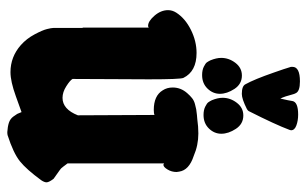

<svg xmlns="http://www.w3.org/2000/svg" viewBox="-178 -666 842 526"><g transform="rotate(90 243.0 -403.0)"><path d="M250 -750Q255.9 -775.4 256.8 -783.2Q259.8 -798.8 293.9 -798.8Q310.5 -798.8 323.7 -793.9Q336.9 -789.1 336.9 -779.3Q336.9 -778.3 335.9 -775.4Q321.3 -736.3 284.2 -663.1Q282.2 -660.2 278.3 -658.2Q251 -644.5 237.3 -644.5Q215.8 -644.5 210.9 -654.3Q197.3 -678.7 178.7 -732.4Q168.9 -759.8 163.1 -779.3Q163.1 -781.2 163.1 -783.2Q163.1 -803.7 203.1 -803.7Q230.5 -803.7 235.4 -792Q237.3 -789.1 239.3 -781.2Q241.2 -773.4 244.1 -764.6Q247.1 -755.9 250 -750ZM295 -539.6Q281.3 -539.6 272.1 -544.3Q262.9 -548.9 260.3 -552.6Q257.6 -556.3 254.5 -562.5Q247.9 -578.8 247.9 -591.9Q247.9 -613 261.6 -630.8Q275.2 -648.6 296.3 -648.6Q319.6 -648.6 333 -628.2Q346.4 -607.8 346.4 -588.4Q346.4 -569.1 332.1 -554.4Q317.8 -539.6 295 -539.6ZM185.6 -535.7Q172 -535.7 162.7 -540.4Q153.5 -545 150.9 -548.7Q148.2 -552.4 145.2 -558.6Q138.6 -574.8 138.6 -588Q138.6 -609.1 152.2 -626.9Q165.8 -644.7 186.9 -644.7Q210.2 -644.7 223.6 -624.3Q237 -603.8 237 -584.5Q237 -565.2 222.7 -550.5Q208.4 -535.7 185.6 -535.7ZM294.9 -405.3Q291 -403.3 281.2 -403.3Q242.2 -403.3 227.5 -427.7Q219.7 -439.5 219.7 -455.1Q219.7 -477.5 235.4 -495.1Q242.2 -502.9 249 -508.3Q255.9 -513.7 265.1 -516.1Q274.4 -518.6 279.3 -519.5Q284.2 -520.5 294.9 -521.5Q305.7 -522.5 306.6 -522.5Q327.1 -525.4 345.7 -525.4Q377.9 -525.4 407.2 -512.7Q446.3 -500 450.2 -472.7Q450.2 -471.7 450.7 -469.2Q451.2 -466.8 451.2 -465.8Q451.2 -452.1 444.3 -440.9Q437.5 -429.7 431.6 -429.7Q429.7 -429.7 427.7 -431.6V-167Q431.6 -162.1 436.5 -155.3Q441.4 -148.4 446.3 -145.5L469.7 -128.9Q479.5 -116.2 479.5 -109.4Q479.5 -103.5 473.6 -94.7Q444.3 -54.7 421.9 -36.6Q399.4 -18.6 350.6 -2.9Q347.7 -2 341.8 -2Q327.1 -2.9 316.4 -6.3Q305.7 -9.8 299.3 -18.6Q293 -27.3 292 -29.3Q291 -31.2 287.1 -41Q284.2 -40 243.7 -25.4Q203.1 -10.7 177.7 -10.7Q135.7 -10.7 103.5 -39.1Q85.9 -54.7 74.2 -76.7Q62.5 -98.6 59.6 -110.8Q56.6 -123 56.6 -127.9V-210.9Q56.6 -208 55.7 -208V-389.6Q53.7 -387.7 50.8 -387.7Q38.1 -387.7 22.9 -405.3Q7.8 -422.9 7.8 -442.4Q7.8 -454.1 14.6 -464.8Q30.3 -489.3 61.5 -504.9Q92.8 -520.5 125 -520.5Q175.8 -520.5 193.4 -484.4Q197.3 -476.6 197.3 -389.6Q197.3 -361.3 196.8 -289.6Q196.3 -217.8 196.3 -180.7Q200.2 -173.8 216.3 -163.6Q232.4 -153.3 248 -153.3Q279.3 -153.3 295.9 -195.3Z"/></g></svg>

Font: Essays1743
Style: Bold
Weight: 700
Designer: Based on the typeface in a 1743 English translation of the essays of Montaigne.  PostScript/TrueType font designed by Jo
Version: Version 002.100